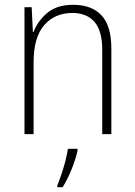

<svg xmlns="http://www.w3.org/2000/svg" viewBox="-20 -559 562 800"><path d="M285 -539Q362 -539 403 -495Q444 -451 444 -356V0H406V-351Q406 -431 373.5 -468Q341 -505 282 -505Q208 -505 164 -454Q120 -403 120 -300V0H82V-529H112L117 -426H120Q136 -470 176 -504.5Q216 -539 285 -539ZM303 69Q295 105 278.5 146Q262 187 241 221H219V213Q226 196 235.5 168.5Q245 141 252.5 111.5Q260 82 263 61H303Z"/></svg>

Font: Noto Sans Lao Looped SemiCondensed ExtraLight
Style: Regular
Weight: 200
Width: 4
Designer: Mark Frömberg, Ben Mitchell
Foundry: The Fontpad Ltd
Version: Version 1.002; ttfautohint (v1.8.4.7-5d5b)